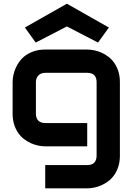

<svg xmlns="http://www.w3.org/2000/svg" viewBox="-20 -798 730 1047"><path d="M633.8 50.8Q633.8 83.5 625.5 109.6Q617.2 135.7 603.5 155.5Q589.8 175.3 571.8 189.2Q553.7 203.1 533.9 211.9Q514.2 220.7 493.9 224.9Q473.6 229 455.6 229H226.6V102.1H455.6Q481.4 102.1 494.1 88.9Q506.8 75.7 506.8 50.8V-350.1Q506.8 -375 494.1 -387.9Q481.4 -400.9 455.6 -400.9H226.6Q203.1 -400.9 189.5 -386.5Q175.8 -372.1 175.8 -350.1V-178.2Q175.8 -153.3 189 -140.1Q202.1 -127 227.5 -127H455.6V0H226.6Q208.5 0 188.5 -4.2Q168.5 -8.3 148.7 -17.1Q128.9 -25.9 110.8 -39.8Q92.8 -53.7 79.1 -73.5Q65.4 -93.3 57.1 -119.4Q48.8 -145.5 48.8 -178.2V-350.1Q48.8 -368.2 53 -388.2Q57.1 -408.2 65.9 -428Q74.7 -447.8 88.6 -465.8Q102.5 -483.9 122.3 -497.6Q142.1 -511.2 168 -519.5Q193.8 -527.8 226.6 -527.8H455.6Q473.6 -527.8 493.9 -523.7Q514.2 -519.5 533.9 -510.7Q553.7 -502 571.8 -488Q589.8 -474.1 603.5 -454.3Q617.2 -434.6 625.5 -408.7Q633.8 -382.8 633.8 -350.1ZM514.6 -565.9 344.7 -653.8 174.8 -565.9 115.7 -647.9 344.7 -777.8 573.7 -647.9Z"/></svg>

Font: Audiowide
Style: Regular
Weight: 400
Designer: Astigmatic (AOETI)
Foundry: Astigmatic (AOETI)
Version: Version 1.002